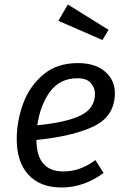

<svg xmlns="http://www.w3.org/2000/svg" viewBox="-20 -817 556 849"><path d="M141 -198Q142 -59 260 -59Q298 -59 332 -71Q366 -83 402 -109L438 -52Q351 12 252 12Q157 12 105.5 -44.5Q54 -101 54 -201Q54 -281 82 -358Q110 -435 170.5 -486.5Q231 -538 324 -538Q402 -538 445 -500Q488 -462 488 -406Q488 -305 397.5 -260Q307 -215 141 -198ZM400 -403Q400 -429 381.5 -450Q363 -471 323 -471Q244 -471 200.5 -410.5Q157 -350 145 -263Q275 -276 337.5 -307Q400 -338 400 -403ZM460 -685 433 -640 238 -725 280 -797Z"/></svg>

Font: FiraGO Book
Style: Italic
Weight: 350
Italic angle: -8°
Designer: bBox Type GmbH
Foundry: bBox Type GmbH
Version: Version 1.001